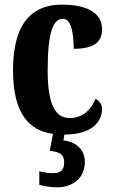

<svg xmlns="http://www.w3.org/2000/svg" viewBox="-20 -569 489 826"><path d="M223 237C294 237 345 197 345 127C345 73 306 41 253 35L257 10C383 10 419 -52 419 -100C419 -121 407 -135 391 -144C373 -97 334 -61 280 -61C212 -61 185 -132 185 -267C185 -438 211 -488 251 -488C286 -488 297 -428 297 -359C401 -359 419 -401 419 -444C419 -501 374 -549 246 -549C128 -549 36 -482 36 -266C36 -84 103 -7 208 7L194 80C230 84 256 91 256 130C256 167 237 176 205 176C190 176 169 173 149 168V226C169 233 207 237 223 237Z"/></svg>

Font: Noto Serif Georgian ExtraCondensed ExtraBold
Style: Regular
Weight: 800
Width: 2
Designer: Monotype Design Team, Akaki Razmadze
Foundry: Google LLC
Version: Version 2.003